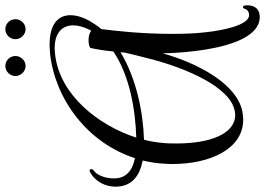

<svg xmlns="http://www.w3.org/2000/svg" viewBox="-175 -771 994 720"><g transform="rotate(-90 322.0 -411.0)"><path d="M573 -812C593 -812 610 -830 610 -850C610 -871 593 -888 573 -888C552 -888 535 -871 535 -850C535 -830 552 -812 573 -812ZM435 -812C455 -812 472 -830 472 -850C472 -871 455 -888 435 -888C414 -888 397 -871 397 -850C397 -830 414 -812 435 -812ZM613 66H619C646 66 662 49 662 21V14C662 7 659 3 655 3C653 3 650 5 649 10C647 18 638 26 627 26H625C588 26 568 -71 561 -137C556 -179 555 -222 555 -265C555 -373 566 -476 573 -528C584 -541 594 -556 603 -571C617 -596 625 -621 625 -644C625 -688 594 -722 515 -722C504 -722 492 -721 479 -720C310 -701 146 -580 89 -402C42 -411 13 -436 13 -480C13 -509 22 -542 43 -557C46 -559 48 -563 48 -566C48 -569 46 -572 42 -572C41 -572 40 -572 38 -571C0 -551 -18 -512 -18 -475C-18 -414 22 -384 80 -373C74 -346 69 -318 68 -289C67 -279 67 -270 67 -261C67 -119 124 4 233 4C243 4 253 3 263 1C366 -18 445 -165 482 -298C483 -243 488 -188 496 -138C514 -27 550 61 613 66ZM166 -397C212 -540 326 -683 475 -701C484 -702 493 -703 501 -703C561 -703 587 -673 587 -633C587 -615 581 -594 571 -574C570 -571 568 -569 567 -566C556 -574 543 -576 531 -576C516 -576 503 -572 502 -568C497 -545 492 -516 489 -483C398 -421 268 -400 166 -397ZM251 -26C178 -26 144 -125 144 -244C144 -262 144 -280 146 -299C148 -321 152 -345 158 -368C261 -371 389 -397 486 -456L485 -441C479 -413 470 -381 462 -348C426 -207 355 -45 267 -28C261 -27 256 -26 251 -26Z"/></g></svg>

Font: Style Script
Style: Regular
Weight: 400
Designer: Robert E. Leuschke
Foundry: Robert E. Leuschke
Version: Version 1.010